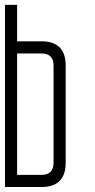

<svg xmlns="http://www.w3.org/2000/svg" viewBox="-20 -752 382 772"><path d="M48.8 -537.1V-48.8H146.5Q195.3 -48.8 195.3 -97.7V-488.3Q195.3 -537.1 146.5 -537.1ZM0 0V-732.4H48.8V-585.9H146.5Q244.1 -585.9 244.1 -488.3V-97.7Q244.1 0 146.5 0Z"/></svg>

Font: Daray
Style: Regular
Weight: 400
Designer: Maxim Raikov
Foundry: Maxim Raikov
Version: Version 1.00 May 24, 2021, initial release